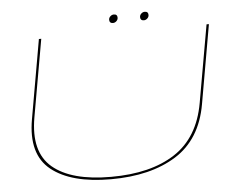

<svg xmlns="http://www.w3.org/2000/svg" viewBox="-53 -822 1141 891"><g transform="rotate(-5 517.5 -377.0)"><path d="M429 3.5Q244 3.5 151.5 -70.5Q59 -144.5 87.5 -306L152 -674H163L99.5 -313.5Q71.5 -154.5 158.5 -81Q245.5 -7.5 430.5 -7.5Q615.5 -7.5 728.5 -81Q841.5 -154.5 869.5 -313.5L933 -674H944L879.5 -306Q851 -144.5 732.5 -70.5Q614 3.5 429 3.5ZM501 -718Q484.5 -718 484.5 -734Q484.5 -743.5 491.8 -750.2Q499 -757 508 -757Q524.5 -757 524.5 -741Q524.5 -731.5 517.2 -724.8Q510 -718 501 -718ZM645 -718Q628.5 -718 628.5 -734Q628.5 -743.5 635.8 -750.2Q643 -757 652 -757Q668.5 -757 668.5 -741Q668.5 -731.5 661.2 -724.8Q654 -718 645 -718Z"/></g></svg>

Font: Anybody UltraExpanded Thin
Style: Italic
Weight: 100
Width: 9
Italic angle: -10°
Designer: Tyler Finck
Foundry: Etcetera Type Company
Version: Version 1.010; ttfautohint (v1.8.3) -l 8 -r 50 -G 200 -x 14 